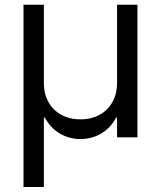

<svg xmlns="http://www.w3.org/2000/svg" viewBox="-20 -565 662 790"><path d="M76.7 -545.5H160.5V-223Q160.5 -189.6 171.3 -162.3Q182.2 -134.9 201.9 -115.2Q221.6 -95.5 249.3 -84.7Q277 -73.9 311.1 -73.9Q345.2 -73.9 373 -84.9Q400.9 -95.9 420.6 -115.6Q440.3 -135.3 451 -162.6Q461.6 -190 461.6 -223V-545.5H545.5V0H461.6V-81H457.4Q446.4 -59.3 430.6 -43Q414.8 -26.6 396 -15.4Q377.1 -4.3 355.5 1.4Q333.8 7.1 311.1 7.1Q288.4 7.1 266.9 1.4Q245.4 -4.3 226.4 -15.4Q207.4 -26.6 191.8 -43Q176.1 -59.3 164.8 -81H160.5V204.5H76.7Z"/></svg>

Font: Interop
Style: Regular
Weight: 400
Designer: Rasmus Andersson, Google, Jang Haemin
Foundry: jhaemin
Version: Version 1.008